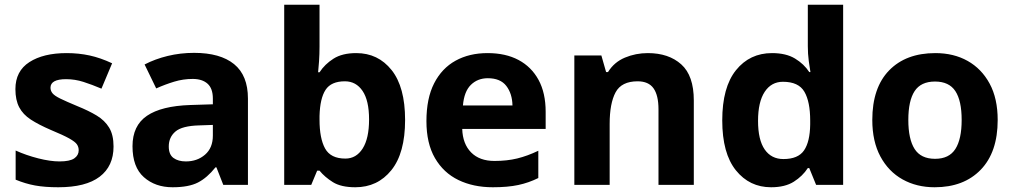

<svg xmlns="http://www.w3.org/2000/svg" viewBox="-20 -780 4274 810"><path d="M459 -162Q459 -79 400.5 -34.5Q342 10 226 10Q169 10 128 2.5Q87 -5 46 -22V-145Q90 -125 141 -112Q192 -99 231 -99Q275 -99 293.5 -112Q312 -125 312 -146Q312 -160 304.5 -171Q297 -182 272 -196Q247 -210 194 -232Q143 -254 110 -275.5Q77 -297 61 -327.5Q45 -358 45 -404Q45 -480 104 -518Q163 -556 261 -556Q312 -556 358 -546Q404 -536 453 -513L408 -406Q368 -423 332 -434.5Q296 -446 259 -446Q226 -446 209.5 -437Q193 -428 193 -410Q193 -397 201.5 -386.5Q210 -376 234.5 -364Q259 -352 307 -332Q354 -313 388 -292.5Q422 -272 440.5 -241.5Q459 -211 459 -162Z M799 -557Q909 -557 967.5 -509.5Q1026 -462 1026 -364V0H922L893 -74H889Q854 -30 815 -10Q776 10 708 10Q635 10 587 -32.5Q539 -75 539 -163Q539 -250 600 -291.5Q661 -333 783 -337L878 -340V-364Q878 -407 855.5 -427Q833 -447 793 -447Q753 -447 715 -435.5Q677 -424 639 -407L590 -508Q634 -531 687.5 -544Q741 -557 799 -557ZM820 -251Q748 -249 720 -225Q692 -201 692 -162Q692 -128 712 -113.5Q732 -99 764 -99Q812 -99 845 -127.5Q878 -156 878 -208V-253Z M1328 -583Q1328 -552 1326 -522Q1324 -492 1322 -475H1328Q1350 -509 1387 -532.5Q1424 -556 1483 -556Q1575 -556 1632 -484.5Q1689 -413 1689 -274Q1689 -134 1631 -62Q1573 10 1479 10Q1419 10 1384.5 -11.5Q1350 -33 1328 -60H1318L1293 0H1179V-760H1328ZM1435 -437Q1377 -437 1353.5 -401Q1330 -365 1328 -291V-275Q1328 -196 1351.5 -153.5Q1375 -111 1437 -111Q1483 -111 1510 -153.5Q1537 -196 1537 -276Q1537 -356 1509.5 -396.5Q1482 -437 1435 -437Z M2037 -556Q2113 -556 2167.5 -527Q2222 -498 2252 -443Q2282 -388 2282 -308V-236H1930Q1932 -173 1967.5 -137Q2003 -101 2066 -101Q2119 -101 2162 -111.5Q2205 -122 2251 -144V-29Q2211 -9 2166.5 0.5Q2122 10 2059 10Q1977 10 1914 -20.5Q1851 -51 1815 -113Q1779 -175 1779 -269Q1779 -365 1811.5 -428.5Q1844 -492 1902 -524Q1960 -556 2037 -556ZM2038 -450Q1995 -450 1966.5 -422Q1938 -394 1933 -335H2142Q2141 -385 2116 -417.5Q2091 -450 2038 -450Z M2713 -556Q2801 -556 2854 -508.5Q2907 -461 2907 -356V0H2758V-319Q2758 -378 2737 -407.5Q2716 -437 2670 -437Q2602 -437 2577 -390.5Q2552 -344 2552 -257V0H2403V-546H2517L2537 -476H2545Q2571 -518 2616.5 -537Q2662 -556 2713 -556Z M3233 10Q3142 10 3084.5 -61.5Q3027 -133 3027 -272Q3027 -412 3085 -484Q3143 -556 3237 -556Q3296 -556 3334 -533Q3372 -510 3394 -476H3399Q3396 -492 3392 -522.5Q3388 -553 3388 -585V-760H3537V0H3423L3394 -71H3388Q3366 -37 3329 -13.5Q3292 10 3233 10ZM3285 -109Q3347 -109 3372 -145.5Q3397 -182 3398 -255V-271Q3398 -351 3373.5 -393Q3349 -435 3283 -435Q3234 -435 3206 -392.5Q3178 -350 3178 -270Q3178 -190 3206 -149.5Q3234 -109 3285 -109Z M4189 -273.7Q4189 -138 4117.5 -64Q4046 10 3923 10Q3847.1 10 3787.8 -23.1Q3728.4 -56.2 3694.2 -119.8Q3660 -183.4 3660 -274Q3660 -410 3731 -483Q3802 -556 3926 -556Q4003.4 -556 4062.2 -523Q4121 -490 4155 -427.3Q4189 -364.5 4189 -273.7ZM3812 -274Q3812 -193 3838.5 -151.5Q3865 -110 3924.9 -110Q3984 -110 4010.5 -151.5Q4037 -193 4037 -274Q4037 -355 4010.5 -395.5Q3984 -436 3924.5 -436Q3865 -436 3838.5 -395.5Q3812 -355 3812 -274Z"/></svg>

Font: Noto Sans Balinese
Style: Regular
Weight: 400
Designer: Aditya Bayu, David Williams
Foundry: David Williams
Version: Version 2.003